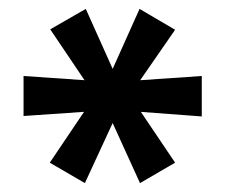

<svg xmlns="http://www.w3.org/2000/svg" viewBox="-20 -739 506 432"><path d="M171 -327 92 -373 181 -505 193 -489 33 -478V-568L193 -557L182 -541L93 -673L173 -719L238 -574H229L294 -719L374 -672L284 -542L273 -557L434 -568V-477L274 -489L285 -505L374 -373L295 -327L229 -472H238Z"/></svg>

Font: Nunito Sans 10pt
Style: Bold
Weight: 700
Designer: Vernon Adams
Foundry: Vernon Adams
Version: Version 3.101;gftools[0.9.27]